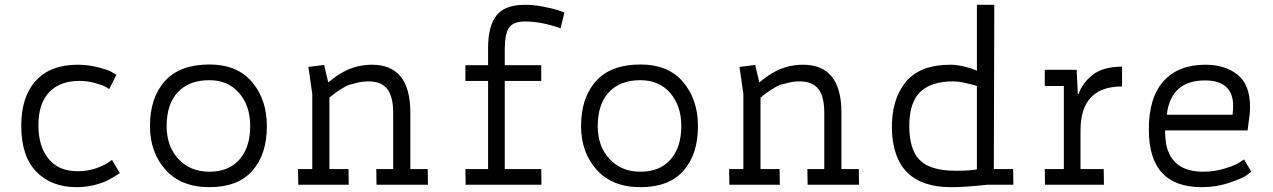

<svg xmlns="http://www.w3.org/2000/svg" viewBox="-20 -765 5272 795"><path d="M462 -455 432 -396Q429 -399 416 -406Q403 -413 372.5 -421.5Q342 -430 308 -430Q228 -430 183.5 -383Q139 -336 139 -246Q139 -159 181 -107.5Q223 -56 301 -56Q381 -56 444 -103L476 -48Q439 -24 419 -15Q361 10 297 10Q193 10 130.5 -54Q68 -118 68 -244Q68 -365 128.5 -431Q189 -497 301 -497Q345 -497 385.5 -486.5Q426 -476 440.5 -468Q455 -460 462 -455Z M601 -243Q601 -361 663 -429.5Q725 -498 847 -498Q962 -498 1023.5 -425.5Q1085 -353 1085 -243Q1085 -126 1025 -58Q965 10 847 10Q730 10 665.5 -62Q601 -134 601 -243ZM670 -243Q670 -159 719 -106.5Q768 -54 847 -54Q927 -54 971.5 -104.5Q1016 -155 1016 -243Q1016 -327 970 -380Q924 -433 847 -433Q763 -433 716.5 -383.5Q670 -334 670 -243Z M1679 -299V-65H1751L1752 0H1539L1538 -65H1608V-299Q1608 -365 1583.5 -396.5Q1559 -428 1506 -428Q1483 -428 1461.5 -423Q1440 -418 1427 -414Q1414 -410 1394.5 -397.5Q1375 -385 1369.5 -381Q1364 -377 1344 -361V-65H1423L1424 0H1215L1214 -65H1273V-376L1257 -488L1322 -496L1339 -424Q1340 -425 1349.5 -432Q1359 -439 1362 -441.5Q1365 -444 1375 -451Q1385 -458 1390.5 -461Q1396 -464 1407 -470Q1418 -476 1426 -479Q1434 -482 1446 -486Q1458 -490 1468.5 -492Q1479 -494 1492.5 -495.5Q1506 -497 1520 -497Q1679 -497 1679 -299Z M2221 -65 2222 0H1908L1907 -65H2001V-430H1907V-495H2001V-567Q2001 -656 2035 -700Q2069 -744 2148 -745Q2184 -746 2226.5 -738Q2269 -730 2293 -722L2317 -713L2301 -648Q2222 -676 2154 -676Q2105 -676 2087.5 -650Q2070 -624 2070 -561V-495H2221V-430H2070V-65Z M2386 -243Q2386 -361 2448 -429.5Q2510 -498 2632 -498Q2747 -498 2808.5 -425.5Q2870 -353 2870 -243Q2870 -126 2810 -58Q2750 10 2632 10Q2515 10 2450.5 -62Q2386 -134 2386 -243ZM2455 -243Q2455 -159 2504 -106.5Q2553 -54 2632 -54Q2712 -54 2756.5 -104.5Q2801 -155 2801 -243Q2801 -327 2755 -380Q2709 -433 2632 -433Q2548 -433 2501.5 -383.5Q2455 -334 2455 -243Z M3464 -299V-65H3536L3537 0H3324L3323 -65H3393V-299Q3393 -365 3368.5 -396.5Q3344 -428 3291 -428Q3268 -428 3246.5 -423Q3225 -418 3212 -414Q3199 -410 3179.5 -397.5Q3160 -385 3154.5 -381Q3149 -377 3129 -361V-65H3208L3209 0H3000L2999 -65H3058V-376L3042 -488L3107 -496L3124 -424Q3125 -425 3134.5 -432Q3144 -439 3147 -441.5Q3150 -444 3160 -451Q3170 -458 3175.5 -461Q3181 -464 3192 -470Q3203 -476 3211 -479Q3219 -482 3231 -486Q3243 -490 3253.5 -492Q3264 -494 3277.5 -495.5Q3291 -497 3305 -497Q3464 -497 3464 -299Z M4025 -745H4097L4095 -65H4175L4176 0H4066Q3978 10 3918 10Q3679 10 3673 -231Q3671 -352 3729.5 -424.5Q3788 -497 3916 -497Q3927 -497 3939 -495.5Q3951 -494 3961 -492Q3971 -490 3980.5 -487.5Q3990 -485 3998 -482.5Q4006 -480 4011.5 -477.5Q4017 -475 4021 -474L4025 -472ZM3938 -58Q4001 -58 4025 -64V-409L4009 -414Q3994 -418 3970 -423Q3946 -428 3926 -428Q3836 -428 3790.5 -384.5Q3745 -341 3745 -243Q3745 -146 3788.5 -102Q3832 -58 3938 -58Z M4626 -489V-407Q4454 -407 4454 -225V-65H4550L4551 0H4307L4306 -65H4385V-409H4306V-476H4438L4443 -376H4446Q4462 -422 4505 -455.5Q4548 -489 4626 -489Z M5156 -321Q5156 -307 5153.5 -284Q5151 -261 5148 -243L5146 -225H4804Q4804 -196 4809 -166Q4833 -54 4962 -54Q5008 -54 5050.5 -67Q5093 -80 5112 -92L5131 -105L5161 -54Q5153 -47 5137.5 -36.5Q5122 -26 5069 -8Q5016 10 4956 10Q4737 10 4737 -227Q4736 -359 4797 -428Q4858 -497 4971 -497Q5052 -497 5104 -456Q5156 -415 5156 -321ZM4969 -432Q4829 -432 4811 -290H5084V-296Q5085 -302 5085.5 -310.5Q5086 -319 5086 -326Q5086 -432 4969 -432Z"/></svg>

Font: Biancoenero Regular
Style: Regular
Weight: 400
Designer: Riccardo Lorusso, Umberto Mischi
Foundry: Biancoenero Edizioni
Version: Version 0.000